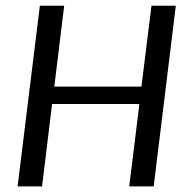

<svg xmlns="http://www.w3.org/2000/svg" viewBox="-20 -662 663 682"><path d="M42.5 0ZM525.9 0H439L475.1 -292.5H165L129.4 0H42.5L121.6 -641.6H208L172.9 -354.5H482.4L518.1 -641.6H604.5Z"/></svg>

Font: Carlito
Style: Italic
Weight: 400
Italic angle: -7°
Designer: Lukasz Dziedzic
Foundry: tyPoland Lukasz Dziedzic
Version: Version 1.104